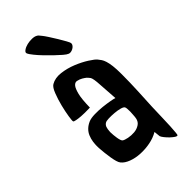

<svg xmlns="http://www.w3.org/2000/svg" viewBox="-235 -818 817 817"><g transform="rotate(-45 173.0 -409.5)"><path d="M288.1 -513.7Q293.9 -506.8 298.8 -499.5Q303.7 -492.2 307.6 -480Q311.5 -467.8 314 -448.2Q316.4 -428.7 316.4 -397.5Q316.4 -347.7 314 -297.4Q311.5 -247.1 309.6 -209Q308.6 -174.8 307.6 -145.5Q306.6 -116.2 305.7 -94.2Q304.7 -72.3 303.2 -59.6Q301.8 -46.9 300.8 -45.9Q296.9 -43 288.6 -48.3Q280.3 -53.7 271 -62.5Q261.7 -71.3 253.9 -81.1Q246.1 -90.8 244.1 -96.7Q244.1 -101.6 241.2 -125Q217.8 -111.3 189.5 -106Q161.1 -100.6 133.3 -102.1Q105.5 -103.5 82 -112.3Q58.6 -121.1 46.9 -135.7Q42 -141.6 38.6 -153.3Q35.2 -165 32.7 -180.2Q30.3 -195.3 28.3 -212.4Q26.4 -229.5 25.4 -244.1Q23.4 -282.2 35.2 -310.1Q46.9 -337.9 78.1 -351.6Q91.8 -357.4 114.7 -357.9Q137.7 -358.4 160.6 -356Q183.6 -353.5 202.1 -350.1Q220.7 -346.7 225.6 -344.7Q221.7 -394.5 219.7 -431.2Q217.8 -467.8 211.9 -478.5Q207 -485.4 200.2 -492.2Q194.3 -497.1 184.6 -502.9Q174.8 -508.8 161.1 -511.7Q150.4 -513.7 141.6 -502.9Q133.8 -493.2 127.4 -468.3Q121.1 -443.4 120.1 -392.6Q85.9 -391.6 67.9 -393.1Q49.8 -394.5 41 -396.5Q30.3 -398.4 28.3 -401.4Q26.4 -405.3 30.3 -430.2Q34.2 -455.1 41.5 -484.4Q48.8 -513.7 59.1 -540Q69.3 -566.4 81.1 -573.2Q104.5 -586.9 137.2 -583Q169.9 -579.1 201.2 -566.4Q232.4 -553.7 256.8 -538.1Q281.2 -522.5 288.1 -513.7ZM227.5 -228.5Q227.5 -233.4 228.5 -241.7Q229.5 -250 229.5 -258.8Q229.5 -267.6 229 -275.4Q228.5 -283.2 226.6 -287.1Q223.6 -293 209.5 -296.9Q195.3 -300.8 177.7 -302.2Q160.2 -303.7 144.5 -303.2Q128.9 -302.7 123 -298.8Q115.2 -293.9 111.8 -285.2Q108.4 -276.4 107.4 -257.8Q107.4 -249 108.4 -239.3Q109.4 -229.5 110.8 -220.2Q112.3 -210.9 114.7 -204.1Q117.2 -197.3 120.1 -195.3Q127 -190.4 144 -187Q161.1 -183.6 178.7 -185.1Q196.3 -186.5 210.9 -196.3Q225.6 -206.1 227.5 -228.5ZM109.4 -721.7Q104.5 -727.5 99.1 -735.4Q93.8 -743.2 92.8 -747.1Q90.8 -753.9 100.6 -760.7Q110.4 -767.6 124.5 -771Q138.7 -774.4 153.8 -773.9Q168.9 -773.4 177.7 -767.6Q181.6 -765.6 183.6 -762.7Q185.5 -759.8 192.4 -752Q198.2 -745.1 209 -728.5Q219.7 -711.9 230.5 -694.3Q241.2 -676.8 249.5 -661.6Q257.8 -646.5 257.8 -642.6Q257.8 -635.7 253.4 -630.4Q249 -625 242.7 -621.6Q236.3 -618.2 230 -617.2Q223.6 -616.2 218.8 -618.2Q210.9 -621.1 197.8 -632.3Q184.6 -643.6 168.9 -658.7Q153.3 -673.8 137.2 -690.4Q121.1 -707 109.4 -721.7Z"/></g></svg>

Font: Jolly Lodger
Style: Regular
Weight: 400
Designer: Stuart Sandler
Foundry: Font Diner, Inc
Version: Version 1.000